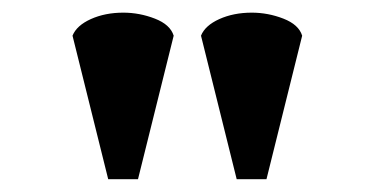

<svg xmlns="http://www.w3.org/2000/svg" viewBox="-20 -731 595 305"><path d="M299.3 -674.3Q305.7 -690.4 328.4 -700.7Q351.1 -710.9 379.9 -710.9Q405.8 -710.9 430.2 -701.4Q454.6 -691.9 460 -674.3L403.3 -446.3H356ZM95.2 -674.3Q101.6 -690.4 124.3 -700.7Q147 -710.9 175.8 -710.9Q201.7 -710.9 226.1 -701.4Q250.5 -691.9 255.9 -674.3L199.2 -446.3H151.9Z"/></svg>

Font: PT Astra Serif
Style: Bold
Weight: 700
Designer: A.Korolkova, I. Chaeva
Foundry: ParaType Ltd
Version: Version 1.002